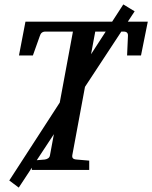

<svg xmlns="http://www.w3.org/2000/svg" viewBox="-20 -769 689 869"><path d="M22 47.9 538.1 -749 589.4 -717.8 64.9 80.1ZM124 0V-42L182.1 -46.9Q190.9 -47.9 197.8 -52.5Q204.6 -57.1 206.1 -65.9L310.1 -626H185.1Q166 -626 160.2 -606L128.9 -518.1H65.9L95.2 -670.9H648.9L618.2 -518.1H555.2L559.1 -606Q560.5 -626 540 -626H411.1L307.1 -65.9Q305.7 -58.6 309.6 -53.2Q313.5 -47.9 327.1 -46.9L383.8 -42V0Z"/></svg>

Font: Charis
Style: Italic
Weight: 400
Italic angle: -11°
Designer: Walt Agee, Miriam Martin, Annie Olsen, Victor Gaultney, Lorna Priest, Alan Ward, Bob Hallissy, Martin Hosken, Sharon Cor
Foundry: SIL Global
Version: Version 7.000